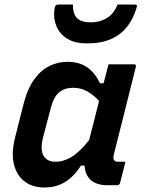

<svg xmlns="http://www.w3.org/2000/svg" viewBox="-20 -821 640 851"><path d="M278 -547Q331 -547 366 -523Q401 -499 423 -452H439Q444 -470 449 -489.5Q454 -509 461 -536H574Q585 -536 582 -524Q558 -427 532 -324.5Q506 -222 484 -134Q477 -104 504 -104H536Q530 -81 524 -57Q518 -33 512 -10Q509 0 499 0H457Q408 0 382.5 -23Q357 -46 355 -87H339Q309 -40 269.5 -15Q230 10 177 10Q123 10 88 -17.5Q53 -45 41.5 -94Q30 -143 46 -208L82 -351Q100 -425 130.5 -467.5Q161 -510 199 -528.5Q237 -547 278 -547ZM181 -120Q197 -104 225 -104Q262 -104 298 -126Q334 -148 375 -200Q386 -243 397 -286Q408 -329 419 -373Q396 -400 367 -416Q338 -432 304 -432Q267 -432 242.5 -412Q218 -392 205 -342L170 -209Q155 -146 181 -120ZM383 -722Q422 -722 453 -740.5Q484 -759 501 -801H575Q585 -801 586.5 -797Q588 -793 583 -779Q558 -703 504.5 -666Q451 -629 373 -629H360Q311 -629 278 -649.5Q245 -670 230.5 -704Q216 -738 221 -779Q223 -793 227 -797Q231 -801 241 -801H303Q303 -759 321.5 -740.5Q340 -722 383 -722Z"/></svg>

Font: Recursive Sn Lnr St SmB
Style: Italic
Weight: 600
Italic angle: -15°
Version: Version 1.079;hotconv 1.0.112;makeotfexe 2.5.65598; ttfautoh